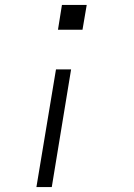

<svg xmlns="http://www.w3.org/2000/svg" viewBox="-20 -540 540 775"><path d="M214 -420 230 -520H330L313 -420ZM127 215 206 -260H267L189 215Z"/></svg>

Font: Iosevka SS04 Light
Style: Italic
Weight: 300
Italic angle: -9°
Monospace: yes
Designer: Belleve Invis
Foundry: Belleve Invis
Version: Version 19.0.0; ttfautohint (v1.8.4)